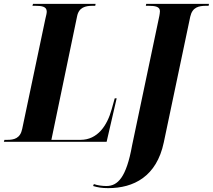

<svg xmlns="http://www.w3.org/2000/svg" viewBox="-58 -734 1102 994"><path d="M-38 0H494L546 -225H536L520 -168C497 -84 447 -10 359 -10H208L341 -649C350 -696 384 -704 422 -704H435L437 -714H113L110 -704H124C159 -704 184 -700 184 -674C184 -666 181 -653 177 -637L57 -67C47 -17 14 -10 -20 -10H-35ZM502 240C634 240 753 180 790 3L927 -648C938 -697 971 -704 1010 -704H1022L1024 -714H699L697 -704H710C745 -704 770 -700 770 -676C770 -668 768 -659 767 -652L626 18C596 186 551 229 493 229C473 229 447 226 428 219L424 229C447 236 469 240 502 240Z"/></svg>

Font: Noto Serif Display Condensed ExtraBold
Style: Italic
Weight: 800
Width: 3
Italic angle: -12°
Designer: Monotype Design Team
Foundry: Monotype Imaging Inc.
Version: Version 2.009